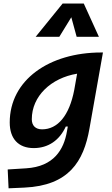

<svg xmlns="http://www.w3.org/2000/svg" viewBox="-20 -815 626 1070"><path d="M27.8 234.4 115.7 230.5C363.8 219.2 446.3 85 478.5 -98.1L553.7 -522.5H544.4C253.9 -522.5 34.2 -369.1 34.2 -132.3C34.2 -42 82.5 10.3 168 10.3C248.5 10.3 311.5 -32.7 346.7 -109.9H357.9L353 -82.5C335.9 17.6 280.8 113.3 125.5 123L22.9 129.4ZM409.7 -404.3 393.6 -313C366.2 -171.4 302.2 -94.2 214.4 -94.2C178.2 -94.2 157.2 -114.7 157.2 -150.4C157.2 -279.3 264.6 -380.4 409.7 -404.3ZM446.8 -795.4H329.1L178.7 -609.9H310.5L377.4 -718.8L407.2 -609.9H531.2Z"/></svg>

Font: Cascadia Mono SemiBold
Style: Italic
Weight: 600
Italic angle: -10°
Monospace: yes
Designer: Aaron Bell
Foundry: Saja Typeworks
Version: Version 2404.023